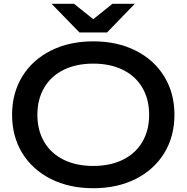

<svg xmlns="http://www.w3.org/2000/svg" viewBox="-20 -983 988 1017"><path d="M44 -375Q44 -490 98 -578Q152 -666 249.5 -715Q347 -764 474 -764Q601 -764 698.5 -715Q796 -666 850 -578Q904 -490 904 -375Q904 -260 850 -172Q796 -84 698.5 -35Q601 14 474 14Q347 14 249.5 -35Q152 -84 98 -172Q44 -260 44 -375ZM770 -375Q770 -457 734 -518.5Q698 -580 631 -613Q564 -646 474 -646Q384 -646 317 -613Q250 -580 214 -518.5Q178 -457 178 -375Q178 -293 214 -231.5Q250 -170 317 -137Q384 -104 474 -104Q564 -104 631 -137Q698 -170 734 -231.5Q770 -293 770 -375ZM401 -811 253 -963H372L502 -859H446L576 -963H694L547 -811Z"/></svg>

Font: Unbounded Variable
Style: Regular
Weight: 400
Designer: Luke Prowse, Jean-Baptiste Morizot, Fátima Lázaro, Florian Runge
Foundry: NaN
Version: Version 1.600;FEAKit 1.0